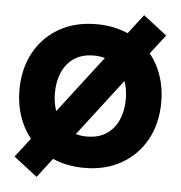

<svg xmlns="http://www.w3.org/2000/svg" viewBox="-59 -862 942 1001"><g transform="rotate(5 412.0 -361.5)"><path d="M41 -361.3Q41 -471.2 86.9 -556.2Q132.8 -641.1 216.3 -689.2Q299.8 -737.3 412.1 -737.3Q502.4 -737.3 577.1 -704.6L654.8 -805.7L778.3 -710L701.2 -609.9Q740.7 -561.5 762 -498.3Q783.2 -435.1 783.2 -361.3Q783.2 -251.5 737.3 -166.7Q691.4 -82 607.9 -33.7Q524.4 14.6 412.1 14.6Q321.8 14.6 247.1 -18.1L169.4 83L45.9 -12.7L123 -112.8Q83.5 -161.1 62.3 -224.4Q41 -287.6 41 -361.3ZM226.6 -361.3Q226.6 -309.6 241.7 -267.6L470.2 -565.4Q443.4 -573.2 412.1 -573.2Q351.1 -573.2 309.8 -545.7Q268.6 -518.1 247.6 -470.2Q226.6 -422.4 226.6 -361.3ZM597.7 -361.3Q597.7 -413.1 582.5 -455.1L354 -157.2Q380.9 -149.4 412.1 -149.4Q473.1 -149.4 514.4 -177Q555.7 -204.6 576.7 -252.4Q597.7 -300.3 597.7 -361.3Z"/></g></svg>

Font: Giphurs Black
Style: Regular
Weight: 900
Version: Version 0.920; ttfautohint (v1.8.4.7-5d5b)